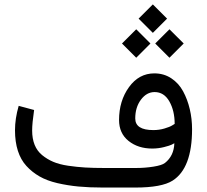

<svg xmlns="http://www.w3.org/2000/svg" viewBox="-20 -843 931 863"><path d="M667 -823.2 731 -759.3 667 -695.3 603 -759.3ZM741.7 -711.4 805.7 -647.5 741.7 -583.5 677.7 -647.5ZM592.3 -711.4 656.2 -647.5 592.3 -583.5 528.3 -647.5ZM442.9 0Q381.8 0 332.8 -4.6Q283.7 -9.3 237.5 -20Q191.4 -30.8 157.7 -50Q124 -69.3 98.6 -97.2Q73.2 -125 60.3 -165.3Q47.4 -205.6 47.4 -257.3Q47.4 -310.1 64 -367.2L133.3 -348.6Q124.5 -288.6 124.5 -256.3Q124.5 -219.7 135.7 -191.9Q147 -164.1 169.4 -145.8Q191.9 -127.4 219.2 -115.7Q246.6 -104 286.1 -98.1Q325.7 -92.3 362.8 -90.1Q399.9 -87.9 449.7 -87.9H590.8Q631.8 -87.9 669.9 -94Q708 -100.1 721.2 -110.4Q761.7 -142.1 763.7 -199.2Q759.3 -196.8 751.2 -192.6Q743.2 -188.5 717.3 -181.9Q691.4 -175.3 664.1 -175.3Q600.6 -175.3 557.9 -209.5Q515.1 -243.7 515.1 -303.7Q515.1 -389.6 559.8 -451.4Q604.5 -513.2 673.8 -513.2Q716.3 -513.2 749.8 -491.2Q783.2 -469.2 803 -432.6Q822.8 -396 833 -352.5Q843.3 -309.1 843.3 -262.2Q843.3 -86.9 755.9 -31.2Q707 0 587.9 0ZM587.9 -310.5Q587.9 -258.3 669.4 -258.3Q695.3 -258.3 719.2 -265.4Q743.2 -272.5 753.9 -279.3L765.1 -286.1Q765.1 -345.2 741.2 -387.2Q717.3 -429.2 674.8 -429.2Q639.2 -429.2 613.5 -395Q587.9 -360.8 587.9 -310.5Z"/></svg>

Font: Samim FD-WOL
Style: FD-WOL
Weight: 400
Foundry: DejaVu fonts team - Redesigned by Saber Rastikerdar
Version: Version 4.0.0